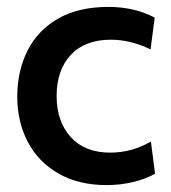

<svg xmlns="http://www.w3.org/2000/svg" viewBox="-20 -526 495 556"><path d="M30 -246Q30 -320 59.5 -379Q89 -438 148 -472Q207 -506 294 -506Q369 -506 428 -475L416 -383Q358 -411 301 -411Q226 -411 185 -367Q144 -323 144 -248Q144 -174 185 -129Q226 -84 299 -84Q361 -84 417 -116L429 -23Q403 -8 366 1Q329 10 289 10Q207 10 148.5 -24Q90 -58 60 -116Q30 -174 30 -246Z"/></svg>

Font: Cabin SemiBold
Style: Regular
Weight: 600
Designer: Pablo Impallari
Foundry: Pablo Impallari. http://www.impallari.com Igino Marini. http://www.ikern.com
Version: Version 2.200